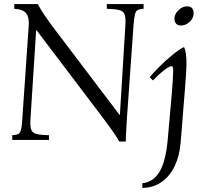

<svg xmlns="http://www.w3.org/2000/svg" viewBox="-20 -685 993 940"><path d="M564 8Q551 -15 532.5 -41.5Q514 -68 487 -104L159 -537H157L129 -100Q127 -65 133.5 -49Q140 -33 160.5 -28.5Q181 -24 220 -23V0H40V-23Q59 -24 68.5 -28.5Q78 -33 82.5 -49Q87 -65 89 -100L121 -565Q123 -602 107 -621Q91 -640 50 -642V-665H165Q179 -639 196 -613.5Q213 -588 230 -565L565 -123H567L594 -565Q596 -600 589.5 -615.5Q583 -631 563 -636Q543 -641 503 -642V-665H683V-642Q664 -641 654.5 -636Q645 -631 641 -615.5Q637 -600 634 -565L601 -100Q600 -72 598 -46.5Q596 -21 596 8ZM866 -560Q850 -560 842 -569.5Q834 -579 834 -593Q834 -616 853.5 -635Q873 -654 896 -654Q913 -654 920.5 -644.5Q928 -635 928 -621Q928 -596 908.5 -578Q889 -560 866 -560ZM677 235V212Q729 207 760 157.5Q791 108 801 0Q803 -21 806 -57Q809 -93 813 -135.5Q817 -178 820.5 -219.5Q824 -261 826 -293.5Q828 -326 828 -341Q828 -361 819 -361Q809 -361 782 -340Q755 -319 729 -291L713 -307Q731 -329 761 -359Q791 -389 824 -416Q857 -443 881 -455Q887 -442 890 -421.5Q893 -401 893 -376Q893 -358 890.5 -318.5Q888 -279 884 -230Q880 -181 876 -131.5Q872 -82 869 -42.5Q866 -3 864 15Q859 78 835.5 127.5Q812 177 772 205.5Q732 234 677 235Z"/></svg>

Font: Bona Nova
Style: Italic
Weight: 400
Italic angle: -4°
Designer: Mateusz Machalski
Foundry: Capitalics
Version: Version 4.001; ttfautohint (v1.8.3)